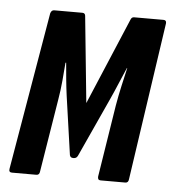

<svg xmlns="http://www.w3.org/2000/svg" viewBox="-42 -531 515 570"><g transform="rotate(5 215.5 -245.5)"><path d="M14 0Q4 0 6 -11L86 -481Q89 -491 97 -491H181Q189 -491 190 -483L216 -225L325 -483Q328 -491 335 -491H423Q432 -491 431 -481L362 -11Q361 0 352 0H278Q269 0 270 -11L304 -226Q309 -255 315.5 -284Q322 -313 328 -339H327Q316 -314 306 -290Q296 -266 285 -242L205 -67Q203 -63 200 -61Q197 -59 192 -59Q187 -59 184.5 -61Q182 -63 181 -67L156 -242Q153 -264 150.5 -289.5Q148 -315 146 -339H144Q142 -313 139.5 -284.5Q137 -256 132 -227L97 -11Q96 0 87 0Z"/></g></svg>

Font: Sofia Sans Extra Condensed
Style: Bold Italic
Weight: 700
Italic angle: -9°
Designer: Botio Nikoltchev, Ani Petrova
Foundry: lettersoup
Version: Version 4.101